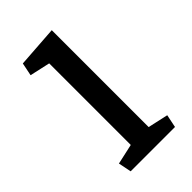

<svg xmlns="http://www.w3.org/2000/svg" viewBox="-172 -604 667 667"><g transform="rotate(-45 161.0 -270.5)"><path d="M214.4 -64.5 289.1 -47.9 279.3 0H61.5L51.8 -47.9L126.5 -64.5V-465.3L51.8 -481.9L61.5 -529.8L214.4 -540.5Z"/></g></svg>

Font: Noticia Text
Style: Regular
Weight: 400
Designer: JM Sole
Foundry: JM Sole
Version: Version 1.003